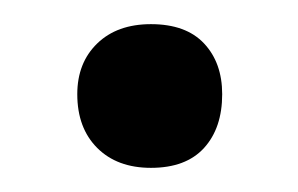

<svg xmlns="http://www.w3.org/2000/svg" viewBox="-20 -128 247 159"><path d="M105 11Q77 11 60.5 -5.5Q44 -22 44 -50Q44 -76 60.5 -92Q77 -108 105 -108Q134 -108 149 -92Q164 -76 164 -50Q164 -22 149 -5.5Q134 11 105 11Z"/></svg>

Font: Cormorant Light
Style: Bold
Weight: 700
Version: Version 4.000